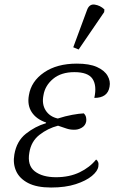

<svg xmlns="http://www.w3.org/2000/svg" viewBox="-20 -827 518 857"><path d="M208 10Q144 10 105.5 -10Q67 -30 52 -63.5Q37 -97 44 -137Q54 -197 95.5 -230Q137 -263 185 -277L186 -280Q142 -295 121.5 -326.5Q101 -358 109 -402Q119 -464 176.5 -503.5Q234 -543 323 -543Q379 -543 412.5 -528Q446 -513 460 -489Q474 -465 469 -440Q461 -390 401 -390Q413 -445 393 -475Q373 -505 312 -505Q253 -505 217 -475Q181 -445 174 -402Q166 -362 184 -334Q202 -306 238 -298Q272 -309 302.5 -314.5Q333 -320 354 -321Q362 -313 364 -304Q366 -295 365 -286Q362 -267 345 -257Q328 -247 309 -248Q292 -248 276 -253.5Q260 -259 239 -266Q193 -254 156 -225Q119 -196 111 -146Q101 -89 135 -62.5Q169 -36 230 -36Q290 -36 335.5 -58Q381 -80 409 -115Q415 -111 418 -103.5Q421 -96 419 -84Q416 -63 390 -41.5Q364 -20 318 -5Q272 10 208 10ZM331 -606 307 -616 368 -781Q378 -810 402.5 -806.5Q427 -803 446 -785L445 -773Z"/></svg>

Font: Noto Serif Light
Style: Italic
Weight: 300
Italic angle: -12°
Designer: Monotype Design Team
Foundry: Monotype Imaging Inc.
Version: Version 2.013